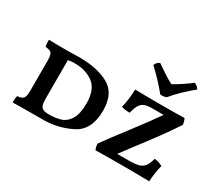

<svg xmlns="http://www.w3.org/2000/svg" viewBox="-131 -1041 1521 1335"><g transform="rotate(30 630.0 -373.5)"><path d="M75 -52Q99 -54 111.5 -60.5Q124 -67 129.5 -83.5Q135 -100 135 -133V-370Q135 -402 130 -417.5Q125 -433 112.5 -439Q100 -445 74 -448Q70 -468 70 -502Q134 -500 216 -500Q246 -500 262 -501L316 -502Q462 -502 552.5 -451Q643 -400 643 -263Q643 -107 537.5 -53.5Q432 0 314 0Q155 0 69 2Q69 -36 75 -52ZM518 -249Q518 -358 459 -404Q400 -450 307 -450Q273 -450 255 -444V-136Q255 -102 261 -84.5Q267 -67 282.5 -59.5Q298 -52 329 -52Q386 -52 426 -65.5Q466 -79 492 -122.5Q518 -166 518 -249ZM1186 -132Q1179 -107 1173 -66.5Q1167 -26 1166 2Q1086 0 934 0Q823 0 735 2Q724 -20 724 -46Q777 -121 860 -228Q963 -363 1022 -448H929Q892 -448 870 -439.5Q848 -431 834 -408.5Q820 -386 810 -343Q764 -343 743 -353Q752 -386 757 -427Q762 -468 762 -502Q840 -500 977 -500Q1098 -500 1159 -502Q1171 -476 1172 -454Q1121 -377 1070 -307.5Q1019 -238 946 -143L878 -52H972Q1023 -52 1050.5 -60Q1078 -68 1094 -89Q1110 -110 1121 -153Q1161 -148 1186 -132ZM787 -712Q793 -737 821 -749Q855 -725 894 -699.5Q933 -674 962 -660Q986 -672 1032.5 -703Q1079 -734 1096 -749Q1109 -747 1119.5 -738Q1130 -729 1136 -717Q1095 -685 1052.5 -644Q1010 -603 979 -565Q956 -557 931 -559Q860 -646 787 -712Z"/></g></svg>

Font: Vollkorn SC SemiBold
Style: Regular
Weight: 600
Designer: Friedrich Althausen
Foundry: Friedrich Althausen
Version: Version 4.015